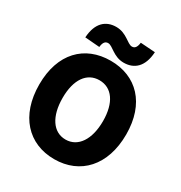

<svg xmlns="http://www.w3.org/2000/svg" viewBox="-222 -1134 1230 1305"><g transform="rotate(30 393.0 -481.0)"><path d="M393 14C596 14 734 -132 734 -376C734 -619 596 -758 393 -758C190 -758 52 -620 52 -376C52 -132 190 14 393 14ZM393 -140C295 -140 235 -232 235 -376C235 -520 295 -605 393 -605C491 -605 552 -520 552 -376C552 -232 491 -140 393 -140ZM474 -790C554 -790 616 -838 623 -958L508 -966C503 -925 488 -913 468 -913C432 -913 393 -976 311 -976C231 -976 170 -927 163 -809L278 -800C282 -841 298 -853 318 -853C354 -853 393 -790 474 -790Z"/></g></svg>

Font: Noto Sans JP Black
Style: Regular
Weight: 900
Designer: Ryoko NISHIZUKA 西塚涼子 (kana, bopomofo & ideographs); Paul D. Hunt (Latin, Greek & Cyrillic); Sandoll Communications 산돌커뮤니
Foundry: Adobe
Version: Version 2.002;hotconv 1.0.116;makeotfexe 2.5.65601